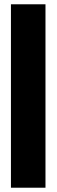

<svg xmlns="http://www.w3.org/2000/svg" viewBox="-20 -755 264 895"><path d="M31 -735H192V120H31Z"/></svg>

Font: Kanit SemiBold
Style: Regular
Weight: 600
Designer: Katatrad Team
Foundry: CadsonDemak
Version: Version 1.030